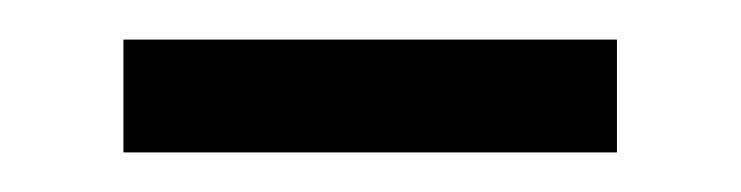

<svg xmlns="http://www.w3.org/2000/svg" viewBox="-20 -321 378 98"><path d="M43 -243.2V-300.8H294.9V-243.2Z"/></svg>

Font: Bpmf Zihi Serif Regular
Style: Regular
Weight: 400
Foundry: But Ko
Version: Version 1.320